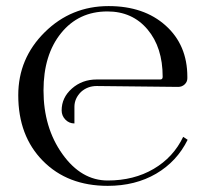

<svg xmlns="http://www.w3.org/2000/svg" viewBox="-20 -603 673 631"><path d="M297.9 -320.3Q267.6 -320.3 246.1 -300.8Q224.6 -279.3 224.6 -252V-197.3Q207 -197.3 194.8 -210Q182.6 -222.7 182.6 -240.2Q182.6 -282.2 216.3 -312Q250 -341.8 297.9 -341.8H506.8Q514.6 -341.8 514.6 -350.6Q514.6 -447.3 464.8 -506.3Q415 -565.4 333 -565.4Q238.3 -565.4 180.7 -494.1Q123 -422.9 123 -305.7Q123 -183.6 185.1 -96.7Q247.1 -9.8 334 -9.8Q419.9 -9.8 484.9 -47.9Q549.8 -85.9 582 -153.3L596.7 -143.6Q561.5 -72.3 493.2 -32.2Q424.8 7.8 334 7.8Q202.1 7.8 121.1 -74.2Q40 -156.2 40 -290Q40 -411.1 127 -497.1Q213.9 -583 336.9 -583Q453.1 -583 524.4 -519Q595.7 -455.1 595.7 -350.6V-345.7Q595.7 -334 586.9 -325.7Q578.1 -317.4 565.4 -317.4Z"/></svg>

Font: FoglihtenNo07
Style: Regular
Weight: 500
Designer: gluk (gluksza@wp.pl)
Foundry: gluk (gluksza@wp.pl)
Version: Version 0.871